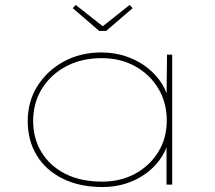

<svg xmlns="http://www.w3.org/2000/svg" viewBox="-20 -746 867 776"><path d="M395 10Q302 10 233.5 -24Q165 -58 128.5 -118Q92 -178 92 -257Q92 -336 131.5 -398.5Q171 -461 238 -497.5Q305 -534 389 -534Q446 -534 494.5 -516.5Q543 -499 578.5 -470Q614 -441 636 -405Q658 -369 662 -331L653 -332L655 -525H676V0H653V-185L666 -197Q659 -153 635.5 -115Q612 -77 575.5 -49Q539 -21 493 -5.5Q447 10 395 10ZM393 -12Q468 -12 526.5 -44Q585 -76 619.5 -131.5Q654 -187 654 -259Q654 -331 620 -388Q586 -445 526.5 -478Q467 -511 391 -511Q310 -511 247.5 -478Q185 -445 149.5 -387.5Q114 -330 114 -257Q114 -186 148 -130.5Q182 -75 244 -43.5Q306 -12 393 -12ZM381 -621 274 -713 286 -726 403 -634H388L504 -726L516 -713L409 -621Z"/></svg>

Font: Lexend Mega Thin
Style: Regular
Weight: 250
Version: Version 1.007